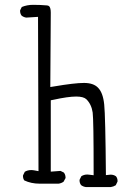

<svg xmlns="http://www.w3.org/2000/svg" viewBox="-20 -774 540 779"><path d="M457 -39.1Q457 -50.8 450.7 -58.6Q441.4 -65.4 428.7 -65.4Q426.3 -65.4 409.7 -63.5Q407.7 -304.7 402.8 -350.1Q397.9 -398.4 377.4 -418.5Q358.9 -437.5 320.8 -437.5Q282.7 -437.5 199.2 -423.3L184.1 -420.9L186 -722.7Q186 -741.7 179.7 -748.5Q176.3 -751.5 170.9 -752Q144 -754.4 114.3 -754.4Q89.4 -754.4 68.4 -745.6L62 -732.9Q61.5 -731.4 61.5 -730.5Q61.5 -718.3 67.9 -710.4Q76.2 -704.1 86.4 -702.6L134.3 -705.6L136.2 -79.6L120.6 -82.5Q113.3 -84 106.9 -84Q91.8 -84 80.6 -77.1L73.7 -63Q73.2 -61.5 73.2 -60.5Q73.2 -49.3 78.6 -42Q106.4 -28.8 140.6 -28.8H217.8Q228.5 -30.3 237.8 -36.6L245.6 -50.8Q246.1 -51.8 246.1 -54.9Q246.1 -58.1 244.6 -63.2Q243.2 -68.4 239.3 -73.7L225.6 -80.6L186 -77.6V-367.2L196.3 -369.1Q256.3 -382.3 289.1 -382.3Q318.4 -382.3 330.1 -371.6Q351.1 -351.1 356 -317.4Q359.9 -287.1 359.9 -78.1V-63L344.7 -64.9Q339.4 -65.9 334.5 -65.9Q320.8 -65.9 310.1 -59.1L303.2 -45.4Q302.7 -43.9 302.7 -43Q302.7 -30.8 309.1 -22.9Q317.4 -16.6 328.1 -15.1H429.7Q440.4 -16.6 449.7 -22.5L456.5 -36.6Q457 -38.1 457 -39.1Z"/></svg>

Font: NaikaiFont
Style: ExtraLight
Weight: 200
Version: Version 1.89